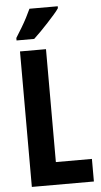

<svg xmlns="http://www.w3.org/2000/svg" viewBox="-62 -971 529 1008"><g transform="rotate(-5 203.0 -466.5)"><path d="M64 0V-714H201V-119H391V0ZM282 -923Q273 -909 256.5 -890.5Q240 -872 220.5 -850.5Q201 -829 181 -809Q161 -789 144 -773H51V-786Q68 -813 83 -838Q98 -863 110.5 -887Q123 -911 133 -933H282Z"/></g></svg>

Font: Noto Sans Khmer ExtraCondensed
Style: Bold
Weight: 700
Width: 2
Designer: Danh Hong and the Monotype Design Team
Foundry: Monotype Imaging Inc.
Version: Version 2.004